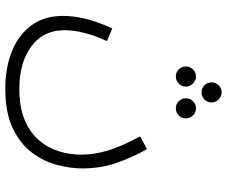

<svg xmlns="http://www.w3.org/2000/svg" viewBox="-86 -541 857 725"><g transform="rotate(90 342.5 -178.5)"><path d="M40 11Q40 -25 50 -69Q60 -113 87 -174L135 -154Q94 -63 94 6Q94 87 155.5 132Q217 177 315 177Q385 177 432.5 157Q480 137 509 103.5Q538 70 551 28.5Q564 -13 564 -56Q564 -108 547.5 -160.5Q531 -213 495 -279L543 -305Q573 -253 594.5 -192Q616 -131 616 -61Q616 -17 603 33.5Q590 84 557 128.5Q524 173 465 201.5Q406 230 315 230Q237 230 175 205.5Q113 181 76.5 132.5Q40 84 40 11ZM329 -511Q313 -511 302 -522Q291 -533 291 -549Q291 -564 302 -575.5Q313 -587 329 -587Q344 -587 355.5 -575.5Q367 -564 367 -549Q367 -533 355.5 -522Q344 -511 329 -511ZM269 -414Q253 -414 242 -425Q231 -436 231 -452Q231 -467 242 -478.5Q253 -490 269 -490Q284 -490 295.5 -478.5Q307 -467 307 -452Q307 -436 295.5 -425Q284 -414 269 -414ZM389 -414Q373 -414 362 -425Q351 -436 351 -452Q351 -467 362 -478.5Q373 -490 389 -490Q405 -490 416 -478.5Q427 -467 427 -452Q427 -436 416 -425Q405 -414 389 -414Z"/></g></svg>

Font: Noto Sans Arabic Light
Style: Regular
Weight: 300
Designer: Monotype Design Team, Nadine Chahine, Nizar Qandah and Khaled Hosny
Foundry: Monotype Imaging Inc.
Version: Version 2.012; ttfautohint (v1.8.4.7-5d5b)